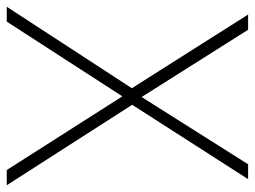

<svg xmlns="http://www.w3.org/2000/svg" viewBox="-115 -641 754 568"><g transform="rotate(90 262.0 -357.0)"><path d="M526 0H481L263 -342L42 0H-2L239 -370L21 -714H66L265 -399L464 -714H508L288 -371Z"/></g></svg>

Font: Noto Sans Khmer ExtraLight
Style: Regular
Weight: 250
Version: Version 2.003